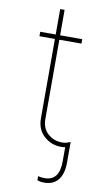

<svg xmlns="http://www.w3.org/2000/svg" viewBox="-97 -723 542 972"><g transform="rotate(10 174.0 -236.5)"><path d="M203.1 203.1Q180.4 203.1 167.6 196.7V176.1Q183.6 180.4 201 180.4Q277 180.4 277 82.4V8.2Q272 8.9 266.7 9.4Q261.4 9.9 255.7 9.9Q205.6 9.9 168 -23.8Q130.7 -57.2 130.7 -115.1V-522.7H51.1V-545.5H130.7V-676.1H153.4V-545.5H267V-522.7H153.4V-115.1Q153.4 -67.5 183.9 -40.1Q215.2 -12.8 255.7 -12.8Q268.5 -12.8 277 -14.9Q279.8 -15.6 285.7 -17.8Q291.5 -19.9 299.7 -22.7V82.4Q299.7 113.3 293 136Q286.2 158.7 273.6 173.7Q261 188.6 243.3 195.8Q225.5 203.1 203.1 203.1Z"/></g></svg>

Font: Linik Sans Thin
Style: Regular
Weight: 100
Designer: Fonts by Rasmus Andersson / Changes by Cristiano Sobral with parts from Marc Monis
Foundry: rsms
Version: Version 3.020; ttfautohint (v1.6)